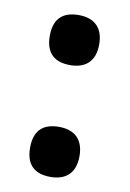

<svg xmlns="http://www.w3.org/2000/svg" viewBox="-65 -546 403 597"><g transform="rotate(10 136.0 -247.5)"><path d="M136 -345C177 -345 214 -364 214 -424C214 -484 177 -503 136 -503C92 -503 58 -484 58 -424C58 -364 92 -345 136 -345ZM136 8C177 8 214 -11 214 -71C214 -131 177 -150 136 -150C92 -150 58 -131 58 -71C58 -11 92 8 136 8Z"/></g></svg>

Font: Noto Serif Armenian Condensed Extra
Style: Regular
Weight: 800
Width: 3
Designer: Monotype Design Team
Foundry: Monotype Imaging Inc.
Version: Version 1.901